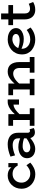

<svg xmlns="http://www.w3.org/2000/svg" viewBox="1384 -2026 657 3465"><g transform="rotate(-90 1712.5 -293.5)"><path d="M297 15Q246 15 200 -2.5Q154 -20 117.5 -53Q81 -86 60 -132Q39 -178 39 -235Q39 -288 57.5 -333.5Q76 -379 109 -412.5Q142 -446 185 -464.5Q228 -483 276 -483Q323 -483 357 -469Q391 -455 416 -428.5Q441 -402 459 -365L426 -372V-471H502V-305L457 -302Q441 -332 419.5 -353Q398 -374 369.5 -384.5Q341 -395 306 -395Q272 -395 243.5 -384Q215 -373 194 -351.5Q173 -330 161 -301Q149 -272 149 -236Q149 -188 171 -152Q193 -116 228.5 -96Q264 -76 304 -76Q356 -75 393 -94.5Q430 -114 464 -145L510 -75Q469 -37 416 -11Q363 15 297 15Z M1053 8Q1023 8 999.5 -7Q976 -22 962 -50Q948 -78 948 -119V-300Q948 -334 931.5 -354.5Q915 -375 887.5 -384Q860 -393 827 -393Q783 -393 736.5 -381.5Q690 -370 641 -350L619 -433Q674 -456 730.5 -469.5Q787 -483 840 -483Q906 -483 953 -461.5Q1000 -440 1024.5 -398.5Q1049 -357 1049 -296V-127Q1049 -103 1058 -92Q1067 -81 1082 -81Q1091 -81 1098.5 -84Q1106 -87 1112 -89L1134 -12Q1123 -5 1101.5 1.5Q1080 8 1053 8ZM755 14Q711 14 673.5 -3Q636 -20 613 -53.5Q590 -87 590 -136Q591 -187 619.5 -221.5Q648 -256 693 -273.5Q738 -291 789 -291Q848 -291 892 -277.5Q936 -264 982 -243V-175Q929 -198 886 -205.5Q843 -213 808 -213Q779 -214 753.5 -205.5Q728 -197 712 -181Q696 -165 696 -140Q696 -118 708 -103.5Q720 -89 740 -82Q760 -75 783 -75Q808 -75 840 -85.5Q872 -96 908.5 -117.5Q945 -139 982 -173L980 -100Q946 -66 908.5 -40Q871 -14 833 0Q795 14 755 14Z M1350 -228V-311Q1387 -361 1429 -400Q1471 -439 1516 -461Q1561 -483 1606 -483H1650V-279H1557V-378Q1528 -378 1494 -360Q1460 -342 1423 -308.5Q1386 -275 1350 -228ZM1175 0V-85H1491V0ZM1279 -25V-471H1385V-25ZM1175 -386V-471H1379V-386Z M2218 0V-270Q2218 -296 2211.5 -317Q2205 -338 2192 -353Q2179 -368 2159.5 -376Q2140 -384 2115 -384Q2088 -384 2061 -373Q2034 -362 2006.5 -342Q1979 -322 1952 -293Q1925 -264 1898 -228V-313Q1930 -354 1960.5 -385.5Q1991 -417 2021.5 -439Q2052 -461 2084 -472Q2116 -483 2153 -483Q2194 -483 2226 -470Q2258 -457 2279.5 -430.5Q2301 -404 2313 -365Q2325 -326 2325 -273V0ZM1727 0V-85H2022V0ZM1831 0V-471H1937V0ZM1727 -386V-471H1915V-386ZM2133 0V-85H2416V0Z M2726 14Q2677 14 2630 -1.5Q2583 -17 2545 -47Q2507 -77 2485 -121.5Q2463 -166 2463 -224Q2463 -286 2485.5 -334Q2508 -382 2546 -415Q2584 -448 2632 -465.5Q2680 -483 2730 -483Q2791 -483 2837.5 -464.5Q2884 -446 2911 -412.5Q2938 -379 2938 -333Q2938 -287 2910 -256Q2882 -225 2838 -209Q2794 -193 2745 -193Q2684 -193 2636 -208Q2588 -223 2542 -244V-307Q2595 -284 2638 -275.5Q2681 -267 2721 -267Q2752 -268 2777 -275.5Q2802 -283 2817 -297.5Q2832 -312 2832 -333Q2832 -363 2805.5 -381Q2779 -399 2737 -399Q2706 -399 2675 -387Q2644 -375 2619.5 -353Q2595 -331 2580 -299.5Q2565 -268 2565 -228Q2565 -180 2588 -146Q2611 -112 2648.5 -94Q2686 -76 2730 -76Q2785 -76 2827.5 -94.5Q2870 -113 2904 -140L2949 -71Q2921 -46 2887.5 -27Q2854 -8 2814 3Q2774 14 2726 14Z M3268 14Q3216 14 3177 -8.5Q3138 -31 3116.5 -74Q3095 -117 3095 -178V-602H3202V-177Q3202 -143 3212.5 -122Q3223 -101 3242 -90.5Q3261 -80 3284 -80Q3311 -80 3334 -86.5Q3357 -93 3377 -103L3409 -24Q3384 -9 3349 2.5Q3314 14 3268 14ZM2992 -386V-471H3354V-386Z"/></g></svg>

Font: BioRhyme Medium
Style: Regular
Weight: 500
Designer: Aoife Mooney
Foundry: Aoife Mooney Type
Version: Version 1.600;gftools[0.9.33]